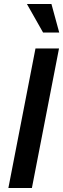

<svg xmlns="http://www.w3.org/2000/svg" viewBox="-20 -943 317 963"><path d="M276 -700 140 0H22L158 -700ZM277 -780H196L115 -923H238Z"/></svg>

Font: MedMera Sans Semibold
Style: Italic
Weight: 600
Italic angle: -11°
Designer: Kasper Nordkvist
Foundry: UNCUT.wtf
Version: Version 1.300